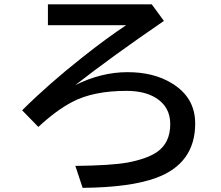

<svg xmlns="http://www.w3.org/2000/svg" viewBox="-20 -819 1040 902"><path d="M205.1 -798.8H692.9L750 -720.7Q503.4 -551.8 334 -419.4Q456.5 -480 579.1 -480Q701.7 -480 786.6 -428.2Q897 -361.8 897 -238.8Q897 -50.3 712.4 17.1Q590.8 61.5 368.2 63.5L334 -39.6Q502 -41.5 578.1 -55.2Q669.9 -72.3 717.8 -105Q779.8 -147.9 779.8 -236.3Q779.8 -317.9 710.9 -359.9Q657.7 -392.1 574.2 -392.1Q417.5 -392.1 318.8 -339.8Q243.7 -300.3 160.2 -222.7L84 -300.8Q207 -423.3 369.1 -551.3Q481.9 -640.6 572.8 -700.7H205.1Z"/></svg>

Font: BIZ UDGothic
Style: Bold
Weight: 700
Monospace: yes
Designer: TypeBank Co., Ltd.
Foundry: Morisawa Inc.
Version: Version 1.05